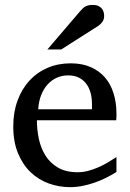

<svg xmlns="http://www.w3.org/2000/svg" viewBox="-20 -753 530 785"><path d="M456.1 -49.8Q435.1 -36.6 412.4 -25.4Q389.6 -14.2 365.5 -5.9Q341.3 2.4 316.4 7.3Q291.5 12.2 266.1 12.2Q220.7 12.2 178.7 -3.2Q136.7 -18.6 104.7 -49.3Q72.8 -80.1 53.5 -126.7Q34.2 -173.3 34.2 -235.8Q34.2 -294.4 51.8 -342Q69.3 -389.6 100.6 -423.6Q131.8 -457.5 174.8 -475.8Q217.8 -494.1 269 -494.1Q315.4 -494.1 350.6 -478.8Q385.7 -463.4 409.2 -436.3Q432.6 -409.2 444.3 -371.3Q456.1 -333.5 456.1 -289.1V-275.9Q456.1 -268.1 455.1 -261.2H130.9Q130.9 -223.1 138.9 -185.1Q147 -147 166 -116.7Q185.1 -86.4 217.3 -67.6Q249.5 -48.8 297.9 -48.8Q319.3 -48.8 340.3 -54.4Q361.3 -60.1 381.6 -68.8Q401.9 -77.6 420.4 -88.6Q439 -99.6 456.1 -110.8ZM356 -328.1Q356 -353 350.1 -374.3Q344.2 -395.5 332.3 -411.1Q320.3 -426.8 302 -435.8Q283.7 -444.8 258.8 -444.8Q233.9 -444.8 212.4 -435.3Q190.9 -425.8 174.6 -407.7Q158.2 -389.6 148.2 -364Q138.2 -338.4 136.2 -306.2H356ZM405.8 -688Q405.8 -674.3 399.2 -664.6Q392.6 -654.8 382.8 -647.9L230.5 -550.8H173.8L306.6 -706.1Q312.5 -712.4 317.4 -717.5Q322.3 -722.7 328.1 -726.1Q334 -729.5 341.6 -731.2Q349.1 -732.9 359.9 -732.9Q373 -732.9 381.8 -728.8Q390.6 -724.6 396 -718.3Q401.4 -711.9 403.6 -703.9Q405.8 -695.8 405.8 -688Z"/></svg>

Font: BabelStone Ogham Lithic
Style: Regular
Weight: 400
Designer: Andrew West
Foundry: BabelStone
Version: Version 1.02 March 14, 2022